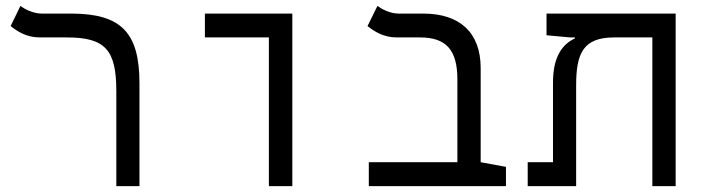

<svg xmlns="http://www.w3.org/2000/svg" viewBox="-20 -632 2384 652"><path d="M453.6 -348.6C453.6 -519.5 393.6 -585.9 221.2 -585.9H121.1C92.3 -585.9 64 -601.1 49.3 -611.8L16.1 -543.5C39.6 -524.9 70.3 -504.9 115.2 -504.9H207C337.4 -504.9 375 -462.9 375 -322.3V0H453.6Z M893.1 0H972.7V-585.9H675.8V-504.9H893.1Z M1698.2 -65.4 1612.3 -81.1V-400.9C1612.3 -520.5 1542.5 -585.9 1417 -585.9H1333.5C1304.2 -585.9 1276.4 -601.1 1261.7 -611.8L1228 -543.5C1251.5 -524.9 1282.7 -504.9 1327.1 -504.9H1406.2C1494.6 -504.9 1533.2 -462.9 1533.2 -362.3V-81.1H1232.4V0H1698.2Z M2274.4 0V-585.9H1835.9V-512.2L1916.5 -504.9H1932.1V-501.5C1891.1 -482.4 1857.9 -441.4 1857.9 -352.1V-81.1H1772V0H1936.5V-342.8C1936.5 -451.2 1960.9 -504.9 2065.4 -504.9H2195.3V0Z"/></svg>

Font: Cascadia Code SemiLight
Style: Regular
Weight: 350
Monospace: yes
Designer: Aaron Bell
Foundry: Saja Typeworks
Version: Version 2404.023